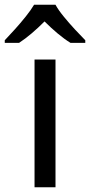

<svg xmlns="http://www.w3.org/2000/svg" viewBox="-60 -786 378 806"><path d="M173 0H85V-536H173ZM173 -766Q185 -744 207.5 -716.5Q230 -689 254.5 -662.5Q279 -636 298 -617V-606H236Q210 -622 182 -645.5Q154 -669 127 -696Q100 -669 73 -646Q46 -623 20 -606H-40V-617Q-21 -637 2.5 -663Q26 -689 48 -716.5Q70 -744 83 -766Z"/></svg>

Font: Noto Sans Old Hungarian
Style: Regular
Weight: 400
Designer: Monotype Design Team
Foundry: Monotype Imaging Inc.
Version: Version 2.005; ttfautohint (v1.8.4.7-5d5b)